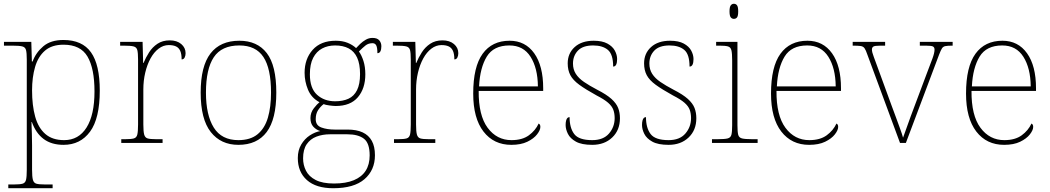

<svg xmlns="http://www.w3.org/2000/svg" viewBox="-20 -758 5567 1018"><path d="M24 240V220H55Q85 220 99.5 216Q114 212 118 195.5Q122 179 122 142V-442Q122 -477 118 -492.5Q114 -508 98 -512Q82 -516 45 -516H1V-536H146L149 -432H153Q170 -479 209.5 -512.5Q249 -546 316 -546Q416 -546 462.5 -480.5Q509 -415 509 -278Q509 -130 457.5 -60Q406 10 317 10Q253 10 211.5 -21Q170 -52 149 -111H147Q147 -103 147.5 -88Q148 -73 149 -48.5Q150 -24 150 13V142Q150 179 154.5 195.5Q159 212 173 216Q187 220 217 220H259V240ZM320 -15Q397 -15 439 -82Q481 -149 481 -273Q481 -395 444 -458Q407 -521 317 -521Q255 -521 218.5 -489.5Q182 -458 166 -403Q150 -348 150 -279Q150 -199 166.5 -139.5Q183 -80 220.5 -47.5Q258 -15 320 -15Z M623 0V-20H645Q675 -20 689.5 -24Q704 -28 708 -44.5Q712 -61 712 -98V-442Q712 -477 708 -492.5Q704 -508 688 -512Q672 -516 635 -516H617V-536H736L739 -424H741Q753 -453 770.5 -480.5Q788 -508 815 -526Q842 -544 880 -544Q918 -544 941 -524.5Q964 -505 964 -476Q964 -463 959 -453Q954 -443 943 -443Q943 -472 935.5 -488.5Q928 -505 913 -512Q898 -519 875 -519Q846 -519 821 -500Q796 -481 778 -448Q760 -415 750 -372.5Q740 -330 740 -284V-98Q740 -61 744.5 -44.5Q749 -28 763 -24Q777 -20 807 -20H842V0Z M1244 10Q1151 10 1097.5 -58Q1044 -126 1044 -267Q1044 -407 1096 -474.5Q1148 -542 1249 -542Q1344 -542 1394.5 -476.5Q1445 -411 1445 -267Q1445 -126 1394 -58Q1343 10 1244 10ZM1244 -15Q1308 -15 1346 -46.5Q1384 -78 1400.5 -134.5Q1417 -191 1417 -267Q1417 -395 1376.5 -456Q1336 -517 1249 -517Q1155 -517 1113.5 -454.5Q1072 -392 1072 -267Q1072 -148 1113.5 -81.5Q1155 -15 1244 -15Z M1747 240Q1656 240 1607.5 197Q1559 154 1559 80Q1559 39 1577 8.5Q1595 -22 1622.5 -40Q1650 -58 1678 -63Q1656 -70 1641 -86.5Q1626 -103 1626 -132Q1626 -161 1644 -184Q1662 -207 1674 -216Q1631 -239 1613 -282.5Q1595 -326 1595 -372Q1595 -446 1638 -494Q1681 -542 1760 -542Q1796 -542 1823 -531Q1850 -520 1868 -503Q1877 -513 1890 -525.5Q1903 -538 1919.5 -547.5Q1936 -557 1955 -557Q1980 -557 1991 -544Q2002 -531 2002 -513Q2002 -496 1997 -486Q1992 -476 1981 -476Q1981 -505 1975 -517Q1969 -529 1955 -529Q1933 -529 1917.5 -516.5Q1902 -504 1883 -485Q1897 -466 1907 -435Q1917 -404 1917 -364Q1917 -289 1877.5 -242.5Q1838 -196 1760 -196Q1748 -196 1726 -199Q1704 -202 1696 -206Q1679 -193 1666.5 -174Q1654 -155 1654 -126Q1654 -93 1684 -82Q1714 -71 1754 -71H1823Q1871 -71 1903 -56Q1935 -41 1951.5 -11Q1968 19 1968 65Q1968 144 1912.5 192Q1857 240 1747 240ZM1751 215Q1814 215 1856 197.5Q1898 180 1919 147Q1940 114 1940 66Q1940 1 1909.5 -22.5Q1879 -46 1821 -46H1730Q1690 -46 1657.5 -33.5Q1625 -21 1606 7Q1587 35 1587 82Q1587 117 1602.5 147.5Q1618 178 1654 196.5Q1690 215 1751 215ZM1757 -221Q1798 -221 1827.5 -234.5Q1857 -248 1873 -280Q1889 -312 1889 -365Q1889 -419 1873.5 -452.5Q1858 -486 1828.5 -501.5Q1799 -517 1757 -517Q1718 -517 1688 -501Q1658 -485 1640.5 -451.5Q1623 -418 1623 -364Q1623 -290 1661 -255.5Q1699 -221 1757 -221Z M2069 0V-20H2091Q2121 -20 2135.5 -24Q2150 -28 2154 -44.5Q2158 -61 2158 -98V-442Q2158 -477 2154 -492.5Q2150 -508 2134 -512Q2118 -516 2081 -516H2063V-536H2182L2185 -424H2187Q2199 -453 2216.5 -480.5Q2234 -508 2261 -526Q2288 -544 2326 -544Q2364 -544 2387 -524.5Q2410 -505 2410 -476Q2410 -463 2405 -453Q2400 -443 2389 -443Q2389 -472 2381.5 -488.5Q2374 -505 2359 -512Q2344 -519 2321 -519Q2292 -519 2267 -500Q2242 -481 2224 -448Q2206 -415 2196 -372.5Q2186 -330 2186 -284V-98Q2186 -61 2190.5 -44.5Q2195 -28 2209 -24Q2223 -20 2253 -20H2288V0Z M2691 10Q2598 10 2543.5 -60.5Q2489 -131 2489 -262Q2489 -404 2539 -473Q2589 -542 2682 -542Q2765 -542 2812.5 -475.5Q2860 -409 2860 -290V-276H2518Q2517 -146 2565.5 -80.5Q2614 -15 2692 -15Q2749 -15 2784 -40.5Q2819 -66 2836 -103Q2841 -100 2843 -96Q2845 -92 2845 -85Q2845 -68 2827.5 -45.5Q2810 -23 2776 -6.5Q2742 10 2691 10ZM2832 -300Q2831 -397 2793 -457Q2755 -517 2681 -517Q2597 -517 2561 -458Q2525 -399 2520 -300Z M3120 10Q3064 10 3033.5 -7Q3003 -24 2991 -48.5Q2979 -73 2979 -95Q2979 -109 2981.5 -118.5Q2984 -128 2988.5 -132.5Q2993 -137 3000 -137Q3000 -80 3024.5 -47.5Q3049 -15 3120 -15Q3179 -15 3209 -50Q3239 -85 3239 -132Q3239 -156 3232 -175.5Q3225 -195 3204.5 -213Q3184 -231 3143 -252Q3085 -284 3051.5 -308.5Q3018 -333 3004 -359.5Q2990 -386 2990 -422Q2990 -475 3027 -508.5Q3064 -542 3128 -542Q3173 -542 3200.5 -527Q3228 -512 3240 -489.5Q3252 -467 3252 -445Q3252 -426 3247 -415.5Q3242 -405 3231 -405Q3231 -470 3203 -493.5Q3175 -517 3125 -517Q3070 -517 3044 -489.5Q3018 -462 3018 -421Q3018 -390 3033 -366.5Q3048 -343 3076.5 -323.5Q3105 -304 3145 -283Q3196 -257 3222 -233.5Q3248 -210 3257.5 -185.5Q3267 -161 3267 -131Q3267 -68 3226 -29Q3185 10 3120 10Z M3525 10Q3469 10 3438.5 -7Q3408 -24 3396 -48.5Q3384 -73 3384 -95Q3384 -109 3386.5 -118.5Q3389 -128 3393.5 -132.5Q3398 -137 3405 -137Q3405 -80 3429.5 -47.5Q3454 -15 3525 -15Q3584 -15 3614 -50Q3644 -85 3644 -132Q3644 -156 3637 -175.5Q3630 -195 3609.5 -213Q3589 -231 3548 -252Q3490 -284 3456.5 -308.5Q3423 -333 3409 -359.5Q3395 -386 3395 -422Q3395 -475 3432 -508.5Q3469 -542 3533 -542Q3578 -542 3605.5 -527Q3633 -512 3645 -489.5Q3657 -467 3657 -445Q3657 -426 3652 -415.5Q3647 -405 3636 -405Q3636 -470 3608 -493.5Q3580 -517 3530 -517Q3475 -517 3449 -489.5Q3423 -462 3423 -421Q3423 -390 3438 -366.5Q3453 -343 3481.5 -323.5Q3510 -304 3550 -283Q3601 -257 3627 -233.5Q3653 -210 3662.5 -185.5Q3672 -161 3672 -131Q3672 -68 3631 -29Q3590 10 3525 10Z M3755 0V-20H3785Q3822 -20 3838 -24Q3854 -28 3858 -43.5Q3862 -59 3862 -94V-438Q3862 -475 3858 -491.5Q3854 -508 3839.5 -512Q3825 -516 3795 -516H3777V-536H3890V-94Q3890 -59 3894 -43.5Q3898 -28 3914.5 -24Q3931 -20 3967 -20H3997V0ZM3871 -658Q3861 -658 3854.5 -666Q3848 -674 3848 -698Q3848 -721 3854.5 -729.5Q3861 -738 3871 -738Q3882 -738 3888 -729.5Q3894 -721 3894 -698Q3894 -674 3888 -666Q3882 -658 3871 -658Z M4270 10Q4177 10 4122.5 -60.5Q4068 -131 4068 -262Q4068 -404 4118 -473Q4168 -542 4261 -542Q4344 -542 4391.5 -475.5Q4439 -409 4439 -290V-276H4097Q4096 -146 4144.5 -80.5Q4193 -15 4271 -15Q4328 -15 4363 -40.5Q4398 -66 4415 -103Q4420 -100 4422 -96Q4424 -92 4424 -85Q4424 -68 4406.5 -45.5Q4389 -23 4355 -6.5Q4321 10 4270 10ZM4411 -300Q4410 -397 4372 -457Q4334 -517 4260 -517Q4176 -517 4140 -458Q4104 -399 4099 -300Z M4579 -468Q4571 -492 4564 -502Q4557 -512 4543.5 -514Q4530 -516 4501 -516V-536H4673V-516H4649Q4618 -516 4610.5 -511Q4603 -506 4603 -495Q4603 -482 4613 -456Q4623 -430 4631 -407L4707 -199Q4718 -170 4730 -137Q4742 -104 4752.5 -75.5Q4763 -47 4768 -28Q4775 -46 4790.5 -90.5Q4806 -135 4833 -206L4893 -366Q4913 -418 4924 -448Q4935 -478 4935 -495Q4935 -506 4927.5 -511Q4920 -516 4889 -516H4857V-536H5031V-516H5029Q5004 -516 4992 -513.5Q4980 -511 4974 -501Q4968 -491 4959 -468L4783 0H4752Z M5304 10Q5211 10 5156.5 -60.5Q5102 -131 5102 -262Q5102 -404 5152 -473Q5202 -542 5295 -542Q5378 -542 5425.5 -475.5Q5473 -409 5473 -290V-276H5131Q5130 -146 5178.5 -80.5Q5227 -15 5305 -15Q5362 -15 5397 -40.5Q5432 -66 5449 -103Q5454 -100 5456 -96Q5458 -92 5458 -85Q5458 -68 5440.5 -45.5Q5423 -23 5389 -6.5Q5355 10 5304 10ZM5445 -300Q5444 -397 5406 -457Q5368 -517 5294 -517Q5210 -517 5174 -458Q5138 -399 5133 -300Z"/></svg>

Font: Noto Serif Thai Thin
Style: Regular
Weight: 250
Version: Version 2.001